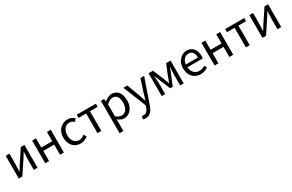

<svg xmlns="http://www.w3.org/2000/svg" viewBox="182 -1920 5403 3550"><g transform="rotate(-30 2883.5 -144.5)"><path d="M82 0V-486H162V-284Q162 -245 159.5 -198.5Q157 -152 154 -105H158Q172 -128 190.5 -157.5Q209 -187 222 -209L406 -486H483V0H403V-202Q403 -241 405.5 -288Q408 -335 411 -382H407Q394 -360 375 -330Q356 -300 343 -278L158 0Z M647 0V-486H729V-289H963V-486H1045V0H963V-216H729V0Z M1401 12Q1337 12 1285 -18Q1233 -48 1203 -105Q1173 -162 1173 -242Q1173 -324 1205.5 -381Q1238 -438 1291.5 -468Q1345 -498 1407 -498Q1455 -498 1489.5 -481Q1524 -464 1549 -441L1507 -387Q1486 -406 1462.5 -418Q1439 -430 1410 -430Q1366 -430 1331.5 -406.5Q1297 -383 1277.5 -340.5Q1258 -298 1258 -242Q1258 -159 1299.5 -107.5Q1341 -56 1408 -56Q1442 -56 1471 -70.5Q1500 -85 1522 -105L1558 -50Q1525 -21 1485 -4.5Q1445 12 1401 12Z M1762 0V-419H1599V-486H2007V-419H1844V0Z M2115 205V-486H2183L2190 -430H2193Q2226 -458 2265.5 -478Q2305 -498 2348 -498Q2442 -498 2491 -430.5Q2540 -363 2540 -250Q2540 -168 2510.5 -109Q2481 -50 2433.5 -19Q2386 12 2330 12Q2296 12 2262.5 -3Q2229 -18 2195 -44L2197 41V205ZM2316 -57Q2376 -57 2415.5 -108.5Q2455 -160 2455 -250Q2455 -330 2425.5 -379.5Q2396 -429 2327 -429Q2296 -429 2264.5 -412Q2233 -395 2197 -363V-108Q2230 -80 2261 -68.5Q2292 -57 2316 -57Z M2674 209Q2658 209 2643.5 206Q2629 203 2617 199L2633 134Q2641 136 2651 138.5Q2661 141 2670 141Q2711 141 2738 111.5Q2765 82 2780 37L2791 1L2596 -486H2681L2780 -217Q2791 -186 2803.5 -150Q2816 -114 2827 -80H2831Q2842 -113 2852 -149Q2862 -185 2872 -217L2959 -486H3039L2856 40Q2839 88 2815.5 126Q2792 164 2757.5 186.5Q2723 209 2674 209Z M3133 0V-486H3228L3323 -258Q3334 -228 3345.5 -198.5Q3357 -169 3367 -140H3371Q3382 -169 3393.5 -198.5Q3405 -228 3415 -258L3508 -486H3602V0H3527V-218Q3527 -240 3528.5 -269.5Q3530 -299 3532.5 -330Q3535 -361 3537 -386H3533Q3523 -358 3511 -328Q3499 -298 3488 -271L3396 -46H3341L3247 -271Q3237 -298 3225 -328Q3213 -358 3202 -386H3198Q3200 -361 3202 -330Q3204 -299 3205.5 -269.5Q3207 -240 3207 -218V0Z M3963 12Q3898 12 3845 -18.5Q3792 -49 3761 -106Q3730 -163 3730 -242Q3730 -322 3761.5 -379Q3793 -436 3843 -467Q3893 -498 3948 -498Q4041 -498 4091.5 -436Q4142 -374 4142 -270Q4142 -257 4141.5 -244.5Q4141 -232 4139 -223H3811Q3816 -146 3859.5 -100Q3903 -54 3973 -54Q4008 -54 4037.5 -64.5Q4067 -75 4094 -92L4123 -38Q4092 -18 4052.5 -3Q4013 12 3963 12ZM3810 -282H4070Q4070 -356 4038.5 -394.5Q4007 -433 3950 -433Q3899 -433 3858.5 -393.5Q3818 -354 3810 -282Z M4262 0V-486H4344V-289H4578V-486H4660V0H4578V-216H4344V0Z M4931 0V-419H4768V-486H5176V-419H5013V0Z M5284 0V-486H5364V-284Q5364 -245 5361.5 -198.5Q5359 -152 5356 -105H5360Q5374 -128 5392.5 -157.5Q5411 -187 5424 -209L5608 -486H5685V0H5605V-202Q5605 -241 5607.5 -288Q5610 -335 5613 -382H5609Q5596 -360 5577 -330Q5558 -300 5545 -278L5360 0Z"/></g></svg>

Font: .
Style: 
Weight: 400
Designer: Paul D. Hunt, Dalton Maag
Foundry: Dalton Maag Ltd
Version: Version 1.200